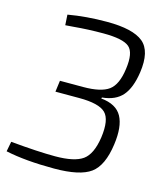

<svg xmlns="http://www.w3.org/2000/svg" viewBox="-107 -781 758 872"><g transform="rotate(15 272.5 -345.0)"><path d="M109 -634 106 -683Q191 -698 289 -698Q411 -698 459.5 -658Q508 -618 493 -515Q482 -440 450 -403Q418 -366 355 -360L353 -355Q425 -348 450.5 -301.5Q476 -255 464 -169Q450 -66 399.5 -29Q349 8 228 8Q93 8 0 -12L9 -59Q138 -47 218 -47Q309 -47 348 -75Q387 -103 399 -184Q411 -270 380 -300.5Q349 -331 256 -331H144L151 -384H260Q344 -384 380.5 -411Q417 -438 427 -514Q438 -592 408.5 -617.5Q379 -643 286 -643Q250 -643 216 -641.5Q182 -640 149.5 -637Q117 -634 109 -634Z"/></g></svg>

Font: Exo 2.0 Light
Style: Italic
Weight: 300
Italic angle: -8°
Designer: Natanael Gama
Version: Version 1.001;PS 001.001;hotconv 1.0.70;makeotf.lib2.5.58329